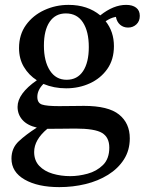

<svg xmlns="http://www.w3.org/2000/svg" viewBox="-20 -512 593 787"><path d="M223 255Q135 255 81 224Q27 193 27 138Q27 95 57 67Q87 39 131 11Q92 2 72 -20.5Q52 -43 52 -74Q52 -128 131 -183Q98 -204 78 -237.5Q58 -271 58 -315Q58 -370 86.5 -409.5Q115 -449 161.5 -470.5Q208 -492 261 -492Q339 -492 391 -449Q445 -492 497 -492Q523 -492 538 -480.5Q553 -469 553 -447Q553 -425 539 -412Q525 -399 505 -399Q486 -399 472.5 -410.5Q459 -422 455 -443Q441 -440 432.5 -436Q424 -432 413 -425Q447 -382 447 -323Q447 -268 420 -229.5Q393 -191 348.5 -170.5Q304 -150 251 -150Q201 -150 158 -168Q133 -143 133 -115Q133 -90 152 -83.5Q171 -77 222 -77Q245 -77 277 -77.5Q309 -78 324 -78Q424 -78 468 -42.5Q512 -7 512 55Q512 104 488 141.5Q464 179 423 204.5Q382 230 330.5 242.5Q279 255 223 255ZM174 16Q120 61 120 111Q120 146 141 168Q162 190 196 200Q230 210 268 210Q302 210 339 200Q376 190 402 164.5Q428 139 428 93Q428 51 398.5 33Q369 15 289 15Q270 15 242 15.5Q214 16 180 16Q177 16 174 16ZM253 -185Q297 -185 320.5 -220.5Q344 -256 344 -319Q344 -383 320 -420Q296 -457 250 -457Q207 -457 183.5 -422.5Q160 -388 160 -325Q160 -261 184.5 -223Q209 -185 253 -185Z"/></svg>

Font: Tiro Devanagari Sanskrit
Style: Regular
Weight: 400
Designer: Devanagari: John Hudson & Fiona Ross. Latin: John Hudson.
Foundry: Tiro Typeworks Ltd.
Version: Version 1.52